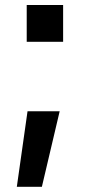

<svg xmlns="http://www.w3.org/2000/svg" viewBox="-20 -553 334 751"><path d="M84.5 -389.6H226.9V-533.4H84.5ZM213.4 -117.9H87.7L45.8 177.6H143.8Z"/></svg>

Font: TID UI Semi Bold
Style: Regular
Weight: 600
Designer: The TID Project Authors
Foundry: Bakken & Bæck
Version: Version 1.001;hotconv 1.0.109;makeotfexe 2.5.65596